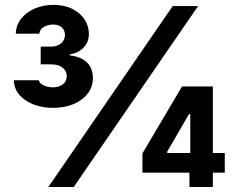

<svg xmlns="http://www.w3.org/2000/svg" viewBox="-20 -752 955 772"><path d="M192.4 -318.4Q150.9 -318.4 115.5 -331.8Q80.1 -345.2 58.3 -370.1Q36.6 -395 35.6 -429.2H136.7Q137.7 -417.5 154.5 -409.2Q171.4 -400.9 193.8 -400.9Q217.8 -400.9 233.2 -413.3Q248.5 -425.8 248.5 -445.8Q248.5 -465.8 232.2 -479.5Q215.8 -493.2 186 -493.2H143.6V-564.5H186Q210 -564.5 225.6 -577.9Q241.2 -591.3 241.2 -611.8Q241.2 -630.4 228.5 -641.8Q215.8 -653.3 194.3 -653.3Q172.4 -653.3 155.8 -643.3Q139.2 -633.3 138.2 -616.7H43.5Q44.4 -650.9 65.2 -677Q85.9 -703.1 119.9 -717.8Q153.8 -732.4 194.8 -732.4Q238.8 -732.4 270.5 -716.6Q302.2 -700.7 319.8 -674.1Q337.4 -647.5 337.4 -615.7Q337.4 -583 316.2 -560.8Q294.9 -538.6 260.7 -533.2V-529.3Q308.1 -523.4 330.8 -499.8Q353.5 -476.1 353.5 -438Q353.5 -385.7 308.3 -352.1Q263.2 -318.4 192.4 -318.4ZM174.3 0 674.3 -727.5H776.4L276.4 0ZM552.7 -57.6V-135.3L711.9 -404.3H781.2V-293H739.7L652.3 -142.1V-136.7H883.8V-57.6ZM741.7 0V-81.1L745.1 -115.7V-404.3H835.9V0Z"/></svg>

Font: Inter 16pt
Style: Bold
Weight: 700
Version: Version 4.001;git-66647c0bb